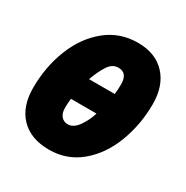

<svg xmlns="http://www.w3.org/2000/svg" viewBox="-137 -677 776 802"><g transform="rotate(30 251.0 -276.5)"><path d="M18 -181Q18 -282 52.5 -369.5Q87 -457 152 -510Q217 -563 304 -563Q389 -563 437 -511.5Q485 -460 485 -372Q485 -273 451.5 -185Q418 -97 354 -43.5Q290 10 204 10Q116 10 67 -40.5Q18 -91 18 -181ZM326 -329Q329 -352 329 -377Q329 -432 285 -432Q256 -432 237 -402.5Q218 -373 202 -329ZM301 -220H178Q175 -199 175 -175Q175 -150 187 -135.5Q199 -121 219 -121Q246 -121 268 -152Q290 -183 301 -220Z"/></g></svg>

Font: Noto Sans UI CondBlack
Style: Italic
Weight: 900
Width: 3
Italic angle: -12°
Designer: Monotype Design Team
Foundry: Monotype Imaging Inc.
Version: Version 1.001